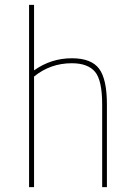

<svg xmlns="http://www.w3.org/2000/svg" viewBox="-20 -770 540 790"><path d="M275.4 -530.3Q355.5 -530.3 387.7 -487.3Q419.9 -444.3 419.9 -339.8V0H400.4V-339.8Q400.4 -440.4 370.6 -475.1Q340.8 -509.8 275.4 -509.8Q187.5 -509.8 120.1 -455.1V0H99.6V-750H120.1V-480.5Q190.4 -530.3 275.4 -530.3Z"/></svg>

Font: Mgen+ 1mn thin
Style: Regular
Weight: 100
Designer: [Source Han Sans]
Ryoko NISHIZUKA  (kana & ideographs); Paul D. Hunt (Latin, Greek & Cyrillic); Wenlong ZHANG  (bopomofo
Version: Version 1.059.20150602